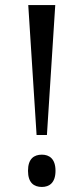

<svg xmlns="http://www.w3.org/2000/svg" viewBox="-20 -734 332 761"><path d="M125 -199H166L199 -714H92ZM146 7C175 7 200 -9 200 -57C200 -105 175 -121 146 -121C115 -121 91 -105 91 -57C91 -9 115 7 146 7Z"/></svg>

Font: Noto Serif Khmer Condensed
Style: Regular
Weight: 400
Width: 3
Designer: Danh Hong and the Monotype Design Team
Foundry: Monotype Imaging Inc.
Version: Version 2.004